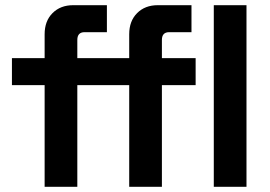

<svg xmlns="http://www.w3.org/2000/svg" viewBox="-20 -720 1040 740"><path d="M152 0V-392H26V-496H152V-588Q152 -639 182.5 -669.5Q213 -700 262 -700H392V-596H306Q278 -596 278 -566V-496H378V-392H278V0ZM478 0V-392H378V-496H478V-588Q478 -639 508.5 -669.5Q539 -700 588 -700H718V-596H632Q604 -596 604 -566V-496H734V-392H604V0ZM804 0V-700H930V0Z"/></svg>

Font: Space 7353
Style: Regular
Weight: 400
Designer: Christine Claussen + Ruben Lyon  (Space 7353)
Version: Version 1.000;FEAKit 1.0